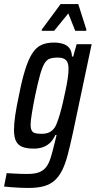

<svg xmlns="http://www.w3.org/2000/svg" viewBox="-56 -728 472 947"><path d="M84 199Q65 199 43 198Q21 197 1 195.5Q-19 194 -36 192L-23 126Q-4 127 13 128Q30 129 46 129.5Q62 130 78 130Q113 130 134.5 122.5Q156 115 170 98Q184 81 193 53Q202 25 212 -17Q214 -27 217.5 -39Q221 -51 223 -62H217Q205 -36 188.5 -21.5Q172 -7 152.5 -1Q133 5 111 5Q77 5 55.5 -3Q34 -11 23.5 -31Q13 -51 13 -87Q13 -117 19 -158.5Q25 -200 37 -255Q52 -333 68 -384Q84 -435 103 -464.5Q122 -494 147.5 -506Q173 -518 210 -518Q234 -518 254 -512Q274 -506 286 -491Q298 -476 299 -449H305L322 -510H396L303 -70Q290 -10 278 35.5Q266 81 250.5 112Q235 143 213 162.5Q191 182 160 190.5Q129 199 84 199ZM149 -68Q169 -68 183 -73.5Q197 -79 208 -91.5Q219 -104 226 -125Q232 -140 239.5 -165.5Q247 -191 254 -221.5Q261 -252 267.5 -283Q274 -314 278 -340.5Q282 -367 282 -384Q283 -417 270.5 -430.5Q258 -444 229 -444Q205 -444 189.5 -438.5Q174 -433 163 -414.5Q152 -396 141.5 -358.5Q131 -321 117 -255Q107 -205 101 -168Q95 -131 95 -114Q95 -94 100.5 -84Q106 -74 118 -71Q130 -68 149 -68ZM150 -576V-582L243 -708H330L370 -582L369 -576H315L281 -662L211 -576Z"/></svg>

Font: Saira ExtraCondensed Medium
Style: Italic
Weight: 500
Width: 2
Italic angle: -12°
Designer: Hector Gatti with collaboration of the Omnibus-Type team
Foundry: Omnibus-Type
Version: Version 1.101